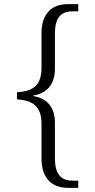

<svg xmlns="http://www.w3.org/2000/svg" viewBox="-20 -780 460 930"><path d="M309 130H359V95H331C270 95 246 57 246 -14V-185C246 -259 210 -304 140 -315V-317C209 -328 246 -373 246 -447V-616C246 -688 270 -725 331 -725H359V-760H309C226 -760 181 -709 181 -619V-450C181 -358 129 -337 62 -333V-299C129 -294 181 -273 181 -181V-12C181 77 226 130 309 130Z"/></svg>

Font: Noto Serif Lao Light
Style: Regular
Weight: 300
Designer: Monotype Design Team
Foundry: Monotype Imaging Inc.
Version: Version 2.003